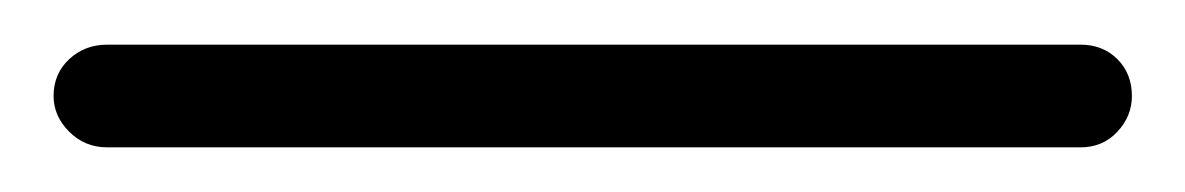

<svg xmlns="http://www.w3.org/2000/svg" viewBox="-20 55 531 86"><path d="M464 121H28Q18 121 11 114Q4 107 4 98Q4 88 11 81.5Q18 75 28 75H464Q474 75 480.5 81.5Q487 88 487 98Q487 107 480.5 114Q474 121 464 121Z"/></svg>

Font: Hoogli
Style: Regular
Weight: 400
Designer: Anand Singh Naorem
Foundry: Brand New Type
Version: Version 1.00 b007